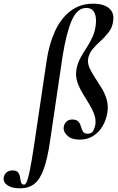

<svg xmlns="http://www.w3.org/2000/svg" viewBox="-145 -746 640 1041"><path d="M-36 275Q-81 275 -104.5 258.5Q-128 242 -125 218Q-123 200 -110 189Q-97 178 -77 178Q-55 178 -46.5 189.5Q-38 201 -36 216.5Q-34 232 -30.5 243.5Q-27 255 -14 255Q-6 255 1.5 236Q9 217 18 171.5Q27 126 39 47L108 -418Q121 -506 152.5 -575.5Q184 -645 236 -685.5Q288 -726 361 -726Q396 -726 421.5 -716Q447 -706 460 -685.5Q473 -665 469 -634Q465 -599 445.5 -573Q426 -547 401.5 -525Q377 -503 357.5 -480Q338 -457 333 -428Q329 -403 340.5 -377.5Q352 -352 370 -325Q388 -298 406 -268.5Q424 -239 433.5 -206Q443 -173 437 -135Q431 -96 411.5 -62.5Q392 -29 360.5 -9Q329 11 287 11Q244 11 222 -9Q200 -29 200 -49Q200 -69 212 -83.5Q224 -98 246 -98Q270 -98 280 -86.5Q290 -75 294 -59.5Q298 -44 305 -32.5Q312 -21 330 -21Q353 -21 361 -37.5Q369 -54 372 -70Q376 -99 365.5 -127Q355 -155 337.5 -183.5Q320 -212 302.5 -241Q285 -270 274.5 -301Q264 -332 269 -366Q274 -400 289.5 -429Q305 -458 324 -486.5Q343 -515 357.5 -547.5Q372 -580 375 -620Q377 -647 371.5 -665.5Q366 -684 354 -693.5Q342 -703 323 -703Q274 -703 244.5 -636.5Q215 -570 194 -439L126 21Q112 117 91.5 172.5Q71 228 40.5 251.5Q10 275 -36 275Z"/></svg>

Font: Cormorant Garamond Light
Style: Bold Italic
Weight: 700
Italic angle: -10°
Version: Version 4.001